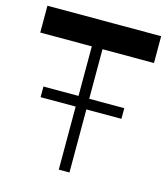

<svg xmlns="http://www.w3.org/2000/svg" viewBox="-109 -816 791 902"><g transform="rotate(15 286.5 -365.0)"><path d="M90.1 -306.7V-358.5H483.3V-306.7ZM10 -599.5V-730H563.1V-599.5ZM260.7 0V-712.8H312.7V0Z"/></g></svg>

Font: Savate ExtraLight
Style: Regular
Weight: 200
Designer: Max Esnée
Foundry: Plomb Type
Version: Version 2.000